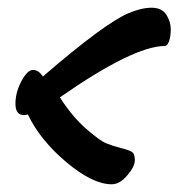

<svg xmlns="http://www.w3.org/2000/svg" viewBox="-20 -491 462 497"><path d="M52 -195Q48 -193 42 -193Q20 -193 20 -222.5Q20 -252 35.5 -281Q51 -310 65.5 -310Q80 -310 91 -293Q251 -431 313 -457Q346 -471 372.5 -471Q399 -471 410.5 -453Q422 -435 422 -415.5Q422 -396 417.5 -384Q413 -372 407 -372Q326 -372 135 -239Q167 -189 202.5 -158Q238 -127 255 -120Q272 -113 294 -107.5Q316 -102 322.5 -97Q329 -92 329 -76Q329 -60 309.5 -37Q290 -14 269 -14Q220 -14 152 -71Q84 -128 52 -195Z"/></svg>

Font: Clara
Style: Regular
Weight: 400
Designer: Proyecto DEMO
Foundry: Proyecto DEMO
Version: Version 1.002